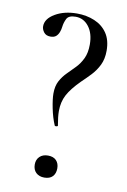

<svg xmlns="http://www.w3.org/2000/svg" viewBox="-76 -672 481 730"><g transform="rotate(10 164.5 -307.0)"><path d="M159 -612Q132 -612 124.5 -597Q117 -582 115 -565Q114 -555 110 -544.5Q106 -534 98.5 -527.5Q91 -521 77 -521Q60 -521 51.5 -532Q43 -543 43 -555Q43 -584 78 -604.5Q113 -625 162 -625Q199 -625 230 -612Q261 -599 279 -572.5Q297 -546 297 -505Q297 -473 285.5 -449.5Q274 -426 256.5 -407.5Q239 -389 221 -372Q187 -338 172.5 -310.5Q158 -283 158 -248Q158 -236 159.5 -223Q161 -210 164 -193Q165 -190 159 -189Q153 -188 152 -191Q140 -219 133 -254Q126 -289 126 -310Q126 -339 136.5 -358.5Q147 -378 162.5 -393.5Q178 -409 193.5 -425Q209 -441 219.5 -463Q230 -485 230 -517Q230 -560 210 -586Q190 -612 159 -612ZM147 11Q127 11 115 -0.5Q103 -12 103 -32Q103 -51 115 -62.5Q127 -74 147 -74Q168 -74 179 -62.5Q190 -51 190 -32Q190 -12 179 -0.5Q168 11 147 11Z"/></g></svg>

Font: Cormorant Infant Light
Style: Regular
Weight: 400
Version: Version 4.001